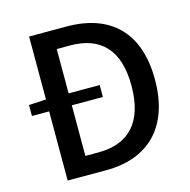

<svg xmlns="http://www.w3.org/2000/svg" viewBox="-108 -843 940 949"><g transform="rotate(-15 362.5 -368.5)"><path d="M123 0H320C540 0 669 -132 669 -371C669 -611 540 -737 314 -737H123V-415L35 -410V-354H123ZM239 -95V-354H398V-415H239V-642H306C464 -642 549 -555 549 -371C549 -188 464 -95 306 -95Z"/></g></svg>

Font: Source Han Sans JP Medium
Style: Regular
Weight: 500
Designer: Ryoko NISHIZUKA 西塚涼子 (kana, bopomofo & ideographs); Paul D. Hunt (Latin, Greek & Cyrillic); Sandoll Communications 산돌커뮤니
Foundry: Adobe
Version: Version 2.002;hotconv 1.0.116;makeotfexe 2.5.65601